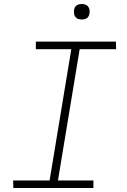

<svg xmlns="http://www.w3.org/2000/svg" viewBox="-20 -944 640 964"><path d="M449 0H47L46 -38H229L338 -697H160V-735H562L563 -697H380L271 -38H449ZM391 -846Q381 -846 372.5 -849Q364 -852 358.5 -859Q353 -866 352 -875.5Q351 -885 352 -895Q353 -901 356 -907Q359 -913 365 -917Q371 -921 377.5 -922.5Q384 -924 390 -924Q400 -924 408.5 -921Q417 -918 422.5 -911Q428 -904 429.5 -894.5Q431 -885 429 -875Q428 -869 425 -863Q422 -857 416.5 -853Q411 -849 404 -847.5Q397 -846 391 -846Z"/></svg>

Font: Iosevka Extralight Extended
Style: Italic
Weight: 200
Width: 7
Italic angle: -9°
Monospace: yes
Designer: Belleve Invis
Foundry: Belleve Invis
Version: Version 32.5.0; ttfautohint (v1.8.4)